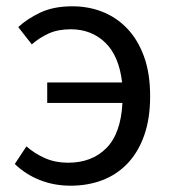

<svg xmlns="http://www.w3.org/2000/svg" viewBox="-20 -577 549 610"><path d="M38 -491Q66 -517 108 -537Q150 -557 210 -557Q261 -557 305.5 -539.5Q350 -522 384 -486.5Q418 -451 437.5 -397.5Q457 -344 457 -271Q457 -200 438 -146.5Q419 -93 385 -57.5Q351 -22 305 -4.5Q259 13 204 13Q152 13 106.5 -5Q61 -23 27 -56L64 -112Q90 -89 123 -74.5Q156 -60 196 -60Q272 -60 318 -106.5Q364 -153 369 -250H130V-315H368Q358 -400 314 -442Q270 -484 205 -484Q164 -484 134.5 -470.5Q105 -457 81 -436Z"/></svg>

Font: SpoqaHanSans-Regular
Style: Regular
Weight: 400
Designer: [Spoqa Han Sans] Dong-huui Kim \uAE40 \uB3D9 \uD718  Younghwa Kang \uAC15 \uC601 \uD654  [Noto Sans] Ryoko NISHIZUKA \u8
Foundry: Spoqa (http://www.spoqa-han-sans.com)
Version: Version 2.000